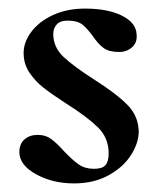

<svg xmlns="http://www.w3.org/2000/svg" viewBox="-20 -416 376 447"><path d="M25 -61Q25 -81 37 -91.5Q49 -102 68 -102Q86 -102 99 -92.5Q112 -83 129 -64Q149 -43 163.5 -33Q178 -23 199 -23Q218 -23 225.5 -31.5Q233 -40 233 -59Q233 -95 208 -119.5Q183 -144 134 -175Q100 -197 81 -212Q62 -227 48.5 -247Q35 -267 35 -293Q35 -318 53 -342Q71 -366 103.5 -381Q136 -396 178 -396Q231 -396 264 -379.5Q297 -363 298 -336Q300 -317 287.5 -306Q275 -295 258 -295Q234 -295 221.5 -304Q209 -313 196 -332Q183 -350 171.5 -359Q160 -368 138 -368Q120 -368 112 -359Q104 -350 104 -337Q104 -306 128 -283.5Q152 -261 199 -231Q251 -198 277 -171.5Q303 -145 303 -108Q302 -81 284 -53.5Q266 -26 232 -7.5Q198 11 152 11Q103 11 64.5 -10Q26 -31 25 -61Z"/></svg>

Font: Cormorant Upright
Style: Bold
Weight: 700
Designer: Christian Thalmann (Catharsis Fonts)
Foundry: Catharsis Fonts
Version: Version 3.302